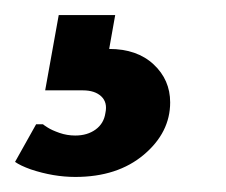

<svg xmlns="http://www.w3.org/2000/svg" viewBox="-65 -40 300 255"><path d="M-24 185Q-38 180 -45 175L-17 125H-8Q-7 126 -1.5 129.5Q4 133 14 136.5Q24 140 35 140Q51 140 62 132Q73 124 75 110Q78 96 69.5 88Q61 80 45 80H-5L13 -20H88L80 25Q117 25 139 45.5Q161 66 161 96Q161 136 126 165.5Q91 195 35 195Q6 195 -24 185Z"/></svg>

Font: Scada
Style: Bold Italic
Weight: 700
Italic angle: -10°
Version: Version 4.000